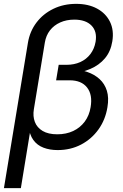

<svg xmlns="http://www.w3.org/2000/svg" viewBox="-26 -757 630 981"><path d="M-5.9 204.1 116.7 -538.6Q126.5 -597.2 160.4 -641.8Q194.3 -686.5 246.6 -711.9Q298.8 -737.3 363.3 -737.3Q425.3 -737.3 470 -713.1Q514.6 -689 535.9 -645.8Q557.1 -602.5 547.9 -545.9Q539.6 -494.1 510.3 -459.2Q481 -424.3 435.5 -404.8Q390.1 -385.3 334 -379.9L338.4 -405.3Q382.3 -402.3 419.7 -389.4Q457 -376.5 482.9 -352.8Q508.8 -329.1 520 -293.5Q531.2 -257.8 522.9 -209Q512.7 -145.5 477.3 -95.9Q441.9 -46.4 388.2 -18.3Q334.5 9.8 268.6 9.8Q228.5 9.8 196.3 -2.4Q164.1 -14.6 144.3 -41.7Q124.5 -68.8 120.1 -113.3L133.3 -117.7L80.6 204.1ZM266.6 -70.8Q312 -70.8 347.9 -87.6Q383.8 -104.5 407 -135.7Q430.2 -167 437 -209.5Q447.8 -272.9 418.9 -309.8Q390.1 -346.7 330.1 -346.7H260.7L273.9 -425.8H313.5Q353 -425.8 384.3 -439.9Q415.5 -454.1 435.8 -480.7Q456.1 -507.3 462.4 -543.5Q471.2 -595.7 441.7 -626.2Q412.1 -656.7 353.5 -656.7Q313.5 -656.7 281.5 -642.3Q249.5 -627.9 229.2 -601.8Q209 -575.7 203.1 -539.6L147 -198.7Q141.1 -163.1 152.1 -134Q163.1 -105 191.9 -87.9Q220.7 -70.8 266.6 -70.8Z"/></svg>

Font: Inter 20pt
Style: Italic
Weight: 400
Italic angle: -9.3988°
Version: Version 4.001;git-66647c0bb